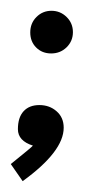

<svg xmlns="http://www.w3.org/2000/svg" viewBox="-40 -271 176 356"><path d="M-20 33.2Q20 1 21 -1Q-6.8 -9.8 -6.8 -31.5Q-6.8 -53.2 3.7 -64.7Q14.2 -76.2 33 -76.2Q51.8 -76.2 64.9 -64.7Q78.1 -53.2 78.1 -34.2Q78.1 9.8 2 64.9ZM27.1 -182.9Q16.1 -193.8 16.1 -210.9Q16.1 -228 27.6 -239.5Q39.1 -251 55.4 -251Q71.8 -251 83.5 -239.5Q95.2 -228 95.2 -211.4Q95.2 -194.8 83.5 -183.3Q71.8 -171.9 54.9 -171.9Q38.1 -171.9 27.1 -182.9Z"/></svg>

Font: Marck Script
Style: Regular
Weight: 400
Designer: Denis Masharov, Marck Fogel
Foundry: Denis Masharov
Version: Version 1.002